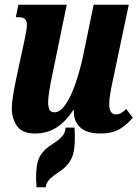

<svg xmlns="http://www.w3.org/2000/svg" viewBox="-20 -556 593 814"><path d="M129 10Q74 10 52 -22Q30 -54 30 -97Q30 -117 35 -149Q40 -181 49 -224L85 -391Q89 -410 91.5 -424.5Q94 -439 94 -451Q94 -483 61 -483H47L58 -536H263L203 -245Q194 -203 189 -171.5Q184 -140 184 -121Q184 -106 189 -93Q194 -80 211 -80Q235 -80 257.5 -112.5Q280 -145 299 -199Q318 -253 332 -318L377 -536H526L457 -209Q451 -182 447 -157Q443 -132 443 -113Q443 -94 450 -82.5Q457 -71 472 -71Q493 -71 515 -94L543 -57Q523 -32 491 -11Q459 10 406 10Q348 10 320.5 -15.5Q293 -41 293 -82Q293 -83 293 -85.5Q293 -88 293 -90H291Q257 -38 217.5 -14Q178 10 129 10ZM135 238Q129 173 140 130Q151 87 201 56Q227 39 242 23.5Q257 8 258 -15H296Q301 61 289 100.5Q277 140 237 168Q198 194 186.5 208Q175 222 174 238Z"/></svg>

Font: Noto Serif ExtraCondensed ExtraBold
Style: Italic
Weight: 800
Width: 2
Italic angle: -12°
Designer: Monotype Design Team
Foundry: Monotype Imaging Inc.
Version: Version 2.013